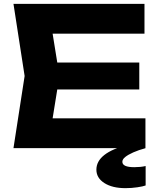

<svg xmlns="http://www.w3.org/2000/svg" viewBox="-20 -770 827 998"><path d="M704 -445V-305H161V-445ZM289 -375 239 -65 160 -155H736V0H50L108 -375L50 -750H731V-595H160L239 -685ZM649 -19 714 -13V0H737Q700 10 673 22Q646 34 631 46Q616 58 616 71Q616 99 678 99Q694 99 709 97.5Q724 96 737 93V194Q724 199 694 203.5Q664 208 632 208Q564 208 522.5 181.5Q481 155 481 112Q481 68 522.5 35.5Q564 3 649 -19Z"/></svg>

Font: Unbounded SemiBold
Style: Regular
Weight: 600
Designer: Luke Prowse, Jean-Baptiste Morizot, Fátima Lázaro, Florian Runge
Foundry: NaN
Version: Version 1.700